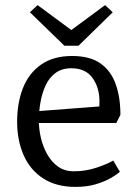

<svg xmlns="http://www.w3.org/2000/svg" viewBox="-20 -721 538 751"><path d="M275 10Q200 10 149 -23Q98 -56 72.5 -114Q47 -172 47 -245Q47 -319 70 -377Q93 -435 141 -468.5Q189 -502 262 -502Q332 -502 373 -473Q414 -444 432.5 -392Q451 -340 451 -272L435 -240H111V-285L400 -307L368 -272Q368 -285 368.5 -297.5Q369 -310 369 -325Q369 -378 342 -416Q315 -454 259 -454Q222 -454 197 -435.5Q172 -417 158 -386Q144 -355 138 -319.5Q132 -284 132 -249Q132 -216 140 -181.5Q148 -147 165 -117Q182 -87 207.5 -69Q233 -51 269 -51Q316 -51 358.5 -65.5Q401 -80 423 -93L449 -49Q452 -52 442 -43.5Q432 -35 409.5 -22.5Q387 -10 353.5 0Q320 10 275 10ZM127 -701 303 -571 266 -542H232L97 -673ZM391 -701 421 -673 287 -542H252L215 -571Z"/></svg>

Font: Andada Pro
Style: Regular
Weight: 400
Designer: Carolina Giovagnoli
Foundry: Huerta Tipografica
Version: Version 3.003